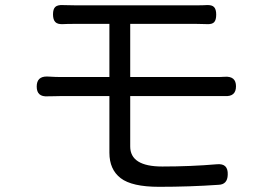

<svg xmlns="http://www.w3.org/2000/svg" viewBox="-20 -719 1040 748"><path d="M276.4 -698.2H742.2Q771.5 -698.2 785.2 -699.2Q805.7 -700.2 814 -691.4Q822.3 -682.6 822.3 -662.1Q822.3 -641.6 814.5 -632.8Q806.6 -624 786.1 -625Q780.3 -625 765.6 -625.5Q751 -626 742.2 -626H487.3V-418.9H818.4Q841.8 -418.9 855.5 -419.9Q899.4 -422.9 899.4 -382.8Q899.4 -341.8 855.5 -344.7H487.3V-148.4Q487.3 -70.3 612.3 -70.3Q722.7 -70.3 825.2 -79.1Q847.7 -81.1 857.9 -70.8Q868.2 -60.5 867.2 -38.1Q866.2 0 831.1 1Q718.8 8.8 599.6 8.8Q494.1 8.8 450.2 -24.9Q406.2 -58.6 406.2 -124V-344.7H215.8Q209 -344.7 192.4 -344.2Q175.8 -343.8 166 -343.8Q123 -340.8 123 -381.8Q123 -421.9 164.1 -420.9Q199.2 -418.9 215.8 -418.9H406.2V-626H276.4Q240.2 -626 224.6 -625Q204.1 -624 195.3 -633.3Q186.5 -642.6 186.5 -663.1Q186.5 -683.6 195.3 -691.9Q204.1 -700.2 224.6 -699.2Q232.4 -699.2 250 -698.7Q267.6 -698.2 276.4 -698.2Z"/></svg>

Font: GenSenMaruGothic TW TTF Regular
Style: Regular
Weight: 400
Version: Version 1.301